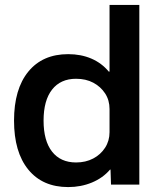

<svg xmlns="http://www.w3.org/2000/svg" viewBox="-20 -750 660 780"><path d="M257 10Q153 10 95 -61Q37 -132 37 -260Q37 -388 95 -459Q153 -530 257 -530Q309 -530 351 -512Q393 -494 422 -459H425V-730H546V0H431L429 -61H427Q398 -27 353.5 -8.5Q309 10 257 10ZM289 -90Q328 -90 358.5 -106Q389 -122 407 -150Q425 -178 425 -213V-307Q425 -343 407 -370.5Q389 -398 359 -414Q329 -430 289 -430Q226 -430 191.5 -386Q157 -342 157 -260Q157 -178 191.5 -134Q226 -90 289 -90Z"/></svg>

Font: M PLUS 2 Thin SemiBold
Style: Regular
Weight: 600
Version: Version 1.001